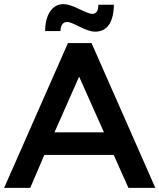

<svg xmlns="http://www.w3.org/2000/svg" viewBox="-20 -907 770 927"><path d="M422 -699 730 0H600L529 -159H194L126 0H0L308 -699ZM482 -268 362 -537 243 -268ZM438 -754Q412 -754 365.5 -777.5Q319 -801 306 -801Q273 -801 272 -757H198Q198 -815 221.5 -851Q245 -887 287 -887Q314 -887 362 -863.5Q410 -840 425 -840Q455 -840 455 -884H530Q527 -754 438 -754Z"/></svg>

Font: Myanmar Khyay
Style: Regular
Weight: 400
Designer: Danh Hong
Foundry: Google Inc.
Version: Version 1.10 March 4, 2015